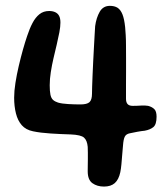

<svg xmlns="http://www.w3.org/2000/svg" viewBox="-20 -630 580 672"><path d="M344 23Q320 23 303.5 11.2Q287 -0.5 287 -30.5Q287 -38.5 287.2 -49.5Q287.5 -60.5 287.5 -72.2Q287.5 -84 287.5 -95.5Q287.5 -107 287 -116Q285 -138.5 274.2 -148.2Q263.5 -158 227.5 -159.5Q192 -160.5 156.8 -162.8Q121.5 -165 95.5 -170.5Q70.5 -175.5 56.2 -191.8Q42 -208 35.8 -233Q29.5 -258 29.5 -288Q29.5 -311 34 -339.8Q38.5 -368.5 45.5 -398.5Q52.5 -428.5 60.2 -456Q68 -483.5 75 -504Q83.5 -530 93.8 -549.5Q104 -569 118 -580.2Q132 -591.5 152 -591.5Q164.5 -591.5 173.5 -587.2Q182.5 -583 187 -574.2Q191.5 -565.5 191.5 -551Q191.5 -537 187.8 -517Q184 -497 178.5 -473.8Q173 -450.5 167.2 -426Q161.5 -401.5 157.8 -377.5Q154 -353.5 154 -331.5Q154 -311 156.5 -298.8Q159 -286.5 165.5 -280.5Q172 -274.5 183 -271Q196.5 -267 218.5 -265.8Q240.5 -264.5 261.5 -264.5Q284.5 -264.5 293.2 -272.5Q302 -280.5 302 -302.5Q302 -310.5 302.5 -327.5Q303 -344.5 304 -367.2Q305 -390 306.2 -415.2Q307.5 -440.5 308.8 -464.5Q310 -488.5 311.2 -508Q312.5 -527.5 313 -538.5Q317 -568 329 -588.8Q341 -609.5 364.5 -609.5Q381 -609.5 391.5 -602.8Q402 -596 408.5 -580Q415 -564 418 -535Q419 -524 420 -507.2Q421 -490.5 421 -470.2Q421 -450 421.2 -427Q421.5 -404 421.2 -380Q421 -356 421 -331.8Q421 -307.5 421 -284.5Q421 -271.5 426.8 -265.5Q432.5 -259.5 444.5 -259.5Q459.5 -259.5 473.2 -260.5Q487 -261.5 498.5 -259.5Q512 -256 520 -248.2Q528 -240.5 528 -221.5Q528 -194.5 516.8 -185.2Q505.5 -176 486.5 -172.5Q475.5 -171.5 460.8 -168.8Q446 -166 434.5 -163.5Q421.5 -161 416.8 -151.8Q412 -142.5 410.5 -120.5Q409 -106.5 407.8 -89.2Q406.5 -72 405 -55.5Q403.5 -39 401 -27Q395.5 -1.5 381.8 10.8Q368 23 344 23Z"/></svg>

Font: Gluten Medium
Style: Regular
Weight: 500
Designer: Tyler Finck
Foundry: Etcetera Type Company
Version: Version 1.300